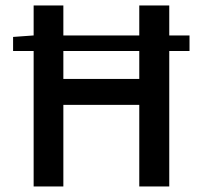

<svg xmlns="http://www.w3.org/2000/svg" viewBox="-20 -674 733 694"><path d="M483.4 0V-294.9H209V0H101.6V-489.7H27.3V-540.5L101.6 -545.9V-654.3H209V-545.9H483.4V-654.3H591.8V-545.9H665V-489.7H591.8V0ZM483.4 -388.7V-489.7H209V-388.7Z"/></svg>

Font: Varta
Style: Bold
Weight: 700
Designer: Joana Correia, Viktoriya Grabowska, Eben Sorkin
Foundry: Sorkin Type
Version: Version 1.002; ttfautohint (v1.3) -l 8 -r 24 -G 200 -x 12 -H